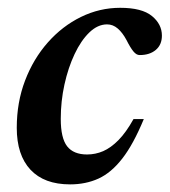

<svg xmlns="http://www.w3.org/2000/svg" viewBox="-20 -472 445 504"><path d="M261 -408Q236.5 -408 214.5 -386.8Q192.5 -365.5 175.8 -330Q159 -294.5 149.2 -250.2Q139.5 -206 139.5 -160Q139.5 -109.5 156.2 -88Q173 -66.5 208.5 -66.5Q230.5 -66.5 250.8 -75.2Q271 -84 291 -104.2Q311 -124.5 330.5 -159.5H357.5Q330 -93 301 -55.8Q272 -18.5 238.5 -3.2Q205 12 164 12Q96 12 60 -26.5Q24 -65 24 -136.5Q24 -203.5 45.8 -260.5Q67.5 -317.5 105.5 -360.5Q143.5 -403.5 192.5 -427.5Q241.5 -451.5 295.5 -451.5Q352.5 -451.5 378.8 -430Q405 -408.5 405 -378.5Q405 -354.5 389 -341Q373 -327.5 347 -327.5Q338.5 -327 330.2 -337Q322 -347 312 -367Q301.5 -386.5 289 -397.2Q276.5 -408 261 -408Z"/></svg>

Font: Newsreader 24pt SemiBold
Style: Italic
Weight: 600
Italic angle: -17°
Designer: Hugues Gentile
Foundry: Production Type
Version: Version 1.003